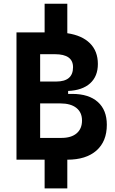

<svg xmlns="http://www.w3.org/2000/svg" viewBox="-20 -870 626 1046"><path d="M69.8 0V-693.4H223.1V-849.6H346.7V-689Q426.8 -677.2 470 -634.3Q513.2 -591.3 513.2 -521.5Q513.2 -454.1 470.9 -416Q428.7 -377.9 351.1 -374.5V-358.4H373.5Q463.9 -358.4 512.9 -314.5Q562 -270.5 562 -190.4Q562 -99.6 505.4 -49.8Q448.7 0 346.7 0V156.2H223.1V0ZM279.3 -574.7H198.7V-425.8H286.1Q377.9 -425.8 377.9 -503.9Q377.9 -574.7 279.3 -574.7ZM308.6 -306.6H198.7V-118.7H315.4Q368.2 -118.7 397.5 -143.6Q426.8 -168.5 426.8 -213.4Q426.8 -257.8 396 -282.2Q365.2 -306.6 308.6 -306.6Z"/></svg>

Font: Caskaydia Cove
Style: Bold
Weight: 700
Monospace: yes
Designer: Aaron Bell
Foundry: Saja Typeworks
Version: Version 4.300; ttfautohint (v1.8.3)